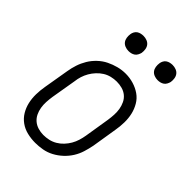

<svg xmlns="http://www.w3.org/2000/svg" viewBox="-217 -829 933 933"><g transform="rotate(45 250.0 -362.0)"><path d="M201 8Q173 8 146 1.5Q119 -5 97.5 -20.5Q76 -36 62.5 -58.5Q49 -81 43 -107Q37 -133 37.5 -161.5Q38 -190 43 -218L65 -348Q69 -373 77 -397.5Q85 -422 98.5 -444.5Q112 -467 132 -486Q152 -505 175.5 -516.5Q199 -528 224 -534.5Q249 -541 275 -541Q303 -541 329.5 -533Q356 -525 377.5 -510Q399 -495 412.5 -472Q426 -449 432 -423Q438 -397 437.5 -368.5Q437 -340 432 -312L411 -182Q406 -157 398.5 -132.5Q391 -108 377 -85.5Q363 -63 343 -44.5Q323 -26 299.5 -13.5Q276 -1 250.5 3.5Q225 8 201 8ZM202 -47Q220 -47 238.5 -51Q257 -55 274 -65Q291 -75 304.5 -89.5Q318 -104 327.5 -120.5Q337 -137 342.5 -155Q348 -173 351 -191L372 -321Q375 -341 376 -360.5Q377 -380 374 -398Q371 -416 363 -433Q355 -450 341 -461.5Q327 -473 309 -478Q291 -483 271 -483Q253 -483 234.5 -478.5Q216 -474 200 -464Q184 -454 170.5 -439.5Q157 -425 147.5 -408.5Q138 -392 132.5 -374.5Q127 -357 125 -339L103 -209Q100 -189 99 -170Q98 -151 101 -132.5Q104 -114 112 -97.5Q120 -81 133.5 -69.5Q147 -58 165 -52.5Q183 -47 202 -47ZM406 -628Q394 -628 382.5 -632.5Q371 -637 364 -646Q357 -655 355 -667.5Q353 -680 355 -693Q356 -701 360.5 -709.5Q365 -718 372.5 -723Q380 -728 389 -730Q398 -732 406 -732Q419 -732 430.5 -727.5Q442 -723 449 -714Q456 -705 458 -692.5Q460 -680 458 -667Q456 -659 451.5 -650.5Q447 -642 439.5 -637Q432 -632 423.5 -630Q415 -628 406 -628ZM206 -628Q194 -628 182.5 -632.5Q171 -637 164 -646Q157 -655 155 -667.5Q153 -680 155 -693Q156 -701 160.5 -709.5Q165 -718 172.5 -723Q180 -728 189 -730Q198 -732 206 -732Q219 -732 230.5 -727.5Q242 -723 249 -714Q256 -705 258 -692.5Q260 -680 258 -667Q256 -659 251.5 -650.5Q247 -642 239.5 -637Q232 -632 223.5 -630Q215 -628 206 -628Z"/></g></svg>

Font: Iosevka Slab Light
Style: Italic
Weight: 300
Italic angle: -9°
Monospace: yes
Designer: Belleve Invis
Foundry: Belleve Invis
Version: Version 11.1.1; ttfautohint (v1.8.3)